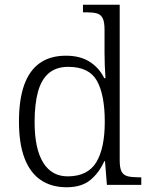

<svg xmlns="http://www.w3.org/2000/svg" viewBox="-20 -780 634 810"><path d="M261 10Q197 10 152 -20.5Q107 -51 83.5 -112.5Q60 -174 60 -267Q60 -360 82 -421.5Q104 -483 148 -514Q192 -545 258 -545Q319 -545 359 -519Q399 -493 420 -450H425Q423 -476 422 -505Q421 -534 421 -557V-655Q421 -688 413 -703.5Q405 -719 388.5 -723.5Q372 -728 346 -728H330V-760H485V-103Q485 -71 493 -56Q501 -41 518.5 -36.5Q536 -32 565 -32H576V0H431L423 -100H420Q398 -51 361 -20.5Q324 10 261 10ZM268 -36Q351 -37 386.5 -96Q422 -155 422 -266Q422 -380 389 -439Q356 -498 268 -498Q217 -498 185.5 -471Q154 -444 140 -392Q126 -340 126 -265Q126 -152 162.5 -93.5Q199 -35 268 -36Z"/></svg>

Font: Noto Serif Armenian Light
Style: Regular
Weight: 300
Version: Version 2.007